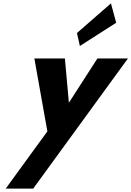

<svg xmlns="http://www.w3.org/2000/svg" viewBox="-20 -860 780 1140"><path d="M436.9 -664 454.2 -587 669.9 -725 638.7 -840ZM558.4 -513 389.1 -250 365.2 -513H184L261.3 -80L13.7 260H177L739.7 -513Z"/></svg>

Font: Hussar
Style: BdSuprConOblThree
Weight: 700
Foundry: Cannot Into Space Fonts
Version: Version 2.00